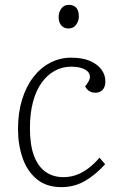

<svg xmlns="http://www.w3.org/2000/svg" viewBox="-20 -755 498 789"><path d="M272 -518Q319 -518 350 -504.5Q381 -491 397 -469Q413 -447 413 -421Q413 -398 402 -386Q391 -374 372 -374Q357 -374 346.5 -381Q336 -388 330 -400L340 -414Q353 -433 348.5 -448Q344 -463 324 -472Q304 -481 272 -481Q236 -481 205 -464Q174 -447 151 -415Q128 -383 115.5 -336Q103 -289 103 -228Q103 -160 119.5 -115.5Q136 -71 167 -49Q198 -27 241 -27Q265 -27 289 -34.5Q313 -42 338.5 -60Q364 -78 389 -107L412 -80Q393 -59 372 -41.5Q351 -24 329.5 -11.5Q308 1 283.5 7.5Q259 14 232 14Q171 14 131.5 -18.5Q92 -51 73 -105.5Q54 -160 54 -225Q54 -291 70.5 -345Q87 -399 116.5 -437.5Q146 -476 186 -497Q226 -518 272 -518ZM221 -684Q221 -706 232.5 -720.5Q244 -735 262 -735Q276 -735 285.5 -729.5Q295 -724 299.5 -713Q304 -702 304 -688Q304 -669 293 -653.5Q282 -638 261 -638Q243 -638 232 -650.5Q221 -663 221 -684Z"/></svg>

Font: Literata 18pt ExtraLight
Style: Italic
Weight: 250
Italic angle: -2°
Designer: Latin by Veronika Burian and Jose Scaglione. Greek by Irene Vlachou. Cyrillic by Vera Evstafieva
Foundry: TypeTogether
Version: Version 3.103;gftools[0.9.29]